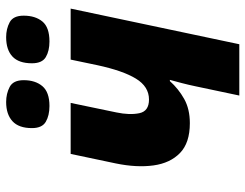

<svg xmlns="http://www.w3.org/2000/svg" viewBox="-107 -692 799 625"><g transform="rotate(-90 292.5 -379.5)"><path d="M294 0 324 -142Q329 -166 334.5 -187Q340 -208 345 -226H341Q316 -198 283 -179.5Q250 -161 204 -161Q140 -161 107 -193Q74 -225 66.5 -279.5Q59 -334 73 -402L104 -549H270L239 -400Q230 -357 236.5 -325.5Q243 -294 281 -294Q323 -294 349 -336.5Q375 -379 393 -463L411 -549H577L461 0ZM470 -618Q439 -618 419 -630Q399 -642 399 -675Q399 -718 421 -738.5Q443 -759 484 -759Q511 -759 532.5 -747.5Q554 -736 554 -702Q554 -664 535 -641Q516 -618 470 -618ZM260 -618Q229 -618 208.5 -630Q188 -642 188 -675Q188 -718 210.5 -738.5Q233 -759 273 -759Q300 -759 322 -747.5Q344 -736 344 -702Q344 -664 324.5 -641Q305 -618 260 -618Z"/></g></svg>

Font: Noto Sans ExtraBold
Style: Italic
Weight: 800
Italic angle: -12°
Designer: Monotype Design Team
Foundry: Monotype Imaging Inc.
Version: Version 2.013; ttfautohint (v1.8.4.7-5d5b)